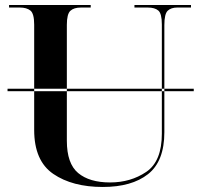

<svg xmlns="http://www.w3.org/2000/svg" viewBox="-20 -734 803 764"><path d="M10 -371V-381H751V-371ZM389 10Q504 10 569 -41Q634 -92 634 -208V-634Q634 -679 647.5 -691.5Q661 -704 685 -704H740V-714H515V-704H568Q596 -704 610 -692Q624 -680 624 -637V-202Q624 -92 562 -50Q500 -8 418 -8Q336 -8 291 -45.5Q246 -83 246 -174V-635Q246 -678 260 -691Q274 -704 302 -704H341V-714H16V-704H59Q86 -704 101 -692Q116 -680 116 -636V-217Q116 -94 192 -42Q268 10 389 10Z"/></svg>

Font: Noto Serif Display Semi
Style: Regular
Weight: 600
Designer: Monotype Design Team
Foundry: Monotype Imaging Inc.
Version: Version 1.900